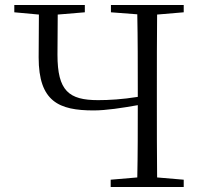

<svg xmlns="http://www.w3.org/2000/svg" viewBox="-20 -745 806 765"><path d="M526 0H712V-29L606 -38C605 -137 605 -235 605 -335V-390C605 -490 605 -590 606 -687L712 -696V-725H422V-696L527 -688C529 -590 529 -490 529 -390V-359C467 -349 414 -346 371 -346C254 -346 209 -383 209 -527L210 -687L318 -696V-725H37V-696L135 -687L134 -516C134 -340 215 -305 353 -305C403 -305 467 -315 529 -326C529 -226 529 -131 527 -38L421 -29V0Z"/></svg>

Font: Noto Serif SC Light
Style: Regular
Weight: 300
Designer: Ryoko NISHIZUKA 西塚涼子 (kana & ideographs); Frank Grießhammer (Latin, Greek & Cyrillic); Wenlong ZHANG 张文龙 (bopomofo); San
Foundry: Adobe
Version: Version 2.001;hotconv 1.1.0;makeotfexe 2.6.0